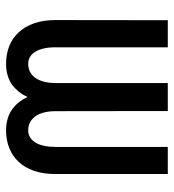

<svg xmlns="http://www.w3.org/2000/svg" viewBox="10 -580 579 640"><g transform="rotate(90 300.0 -259.5)"><path d="M559.6 -528.8H469.2V-154.3Q469.2 -133.3 465.6 -116.5Q461.9 -99.6 455.1 -88.4Q447.8 -76.2 437.5 -69.8Q427.2 -63.5 414.1 -63.5Q401.4 -63.5 391.1 -67.9Q380.9 -72.3 373 -80.6Q361.8 -91.8 356 -110.6Q350.1 -129.4 350.1 -154.3L349.6 -528.8H256.3V-154.3Q256.3 -130.9 251 -113Q245.6 -95.2 236.3 -83.5Q228 -73.7 216.8 -68.6Q205.6 -63.5 192.4 -63.5Q180.2 -63.5 170.4 -68.8Q160.6 -74.2 153.8 -84.5Q145.5 -96.2 141.4 -113.8Q137.2 -131.3 137.2 -154.3V-528.8H46.9L46.4 -154.3Q46.4 -114.3 57.1 -83.5Q67.9 -52.7 86.9 -32.2Q106 -11.2 132.8 -0.5Q159.7 10.3 192.4 10.3Q212.4 10.3 229.7 5.4Q247.1 0.5 261.2 -9.3Q273.9 -18.6 284.7 -31.5Q295.4 -44.4 302.7 -61.5Q309.1 -47.4 317.9 -35.6Q326.7 -23.9 336.9 -15.6Q352.1 -2.4 371.6 3.9Q391.1 10.3 414.1 10.3Q446.3 10.3 473.1 -0.5Q500 -11.2 519.5 -32.2Q538.6 -52.7 549.1 -83.5Q559.6 -114.3 559.6 -154.3Z"/></g></svg>

Font: Roboto Mono
Style: Regular
Weight: 400
Monospace: yes
Designer: Google
Version: Version 3.000